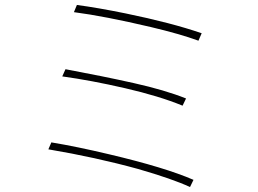

<svg xmlns="http://www.w3.org/2000/svg" viewBox="-20 -751 1040 774"><path d="M486 -697Q671 -659 793 -617L780 -587Q706 -614 588 -642Q401 -686 278 -702L290 -731Q373 -720 486 -697ZM730 -354 716 -325Q621 -364 484 -395.5Q347 -427 231 -443L244 -472Q394 -444 519.5 -416Q645 -388 730 -354ZM420 -129Q645 -76 760 -26L746 3Q675 -30 536 -70Q365 -117 175 -149L187 -177Q290 -160 420 -129Z"/></svg>

Font: Merged Yaku Han JP Thin
Style: Regular
Weight: 250
Designer: Ryoko NISHIZUKA 西塚涼子 (kana, bopomofo & ideographs); Paul D. Hunt (Latin, Greek & Cyrillic); Sandoll Communications 산돌커뮤니
Foundry: Adobe
Version: Version 2.004